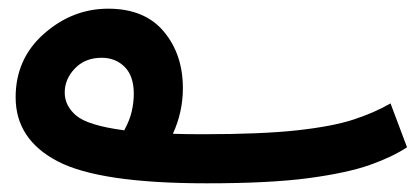

<svg xmlns="http://www.w3.org/2000/svg" viewBox="-20 -401 967 442"><path d="M917 -62 879 -163Q843 -142 794.5 -126Q746 -110 664 -101Q582 -92 447 -92Q410 -92 378 -93Q401 -143 401 -198Q401 -276 357 -328.5Q313 -381 229 -381Q147 -381 81.5 -323.5Q16 -266 16 -177Q16 -80 113 -29.5Q210 21 456 21Q602 21 691 9Q780 -3 832 -21.5Q884 -40 917 -62ZM129 -188Q129 -219 152.5 -243.5Q176 -268 214 -268Q246 -268 267 -247Q288 -226 288 -185Q288 -166 283.5 -145.5Q279 -125 266 -101Q183 -112 156 -134.5Q129 -157 129 -188Z"/></svg>

Font: Noto Sans Arabic UI SemiCondensed Semi
Style: Regular
Weight: 600
Width: 4
Designer: Nadine Chahine - Monotype Design Team
Foundry: Monotype Imaging Inc.
Version: Version 1.900